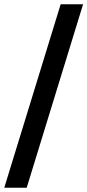

<svg xmlns="http://www.w3.org/2000/svg" viewBox="-21 -770 409 899"><path d="M-1 109 263 -750H368L104 109Z"/></svg>

Font: Mukta Vaani ExtraBold
Style: Regular
Weight: 800
Designer: Noopur Datye, Girish Dalvi, Yashodeep Gholap, Pallavi Karambelkar
Foundry: Ek Type
Version: Version 2.538;PS 1.000;hotconv 16.6.51;makeotf.lib2.5.65220;